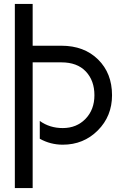

<svg xmlns="http://www.w3.org/2000/svg" viewBox="-20 -721 620 970"><path d="M145 229H55V-701H145V-490H290Q405 -490 475.5 -420.5Q546 -351 546 -240Q546 -134 474 -62Q402 10 297 10Q235 10 181 -20V-110Q231 -74 297 -74Q367 -74 412 -120.5Q457 -167 457 -240Q457 -314 413.5 -360Q370 -406 290 -406H145Z"/></svg>

Font: Baumans
Style: Regular
Weight: 400
Designer: Henadij Zarechnjuk
Foundry: Cyreal (www.cyreal.org)
Version: Version 001.002